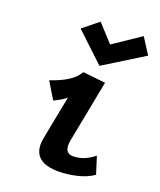

<svg xmlns="http://www.w3.org/2000/svg" viewBox="-145 -874 809 973"><g transform="rotate(20 259.0 -388.0)"><path d="M300.8 -565.4 146.5 -710.4 230 -777.8 314.5 -685.5 460.4 -783.7 515.1 -698.2ZM234.9 -507.3Q255.4 -504.9 296.1 -501Q336.9 -497.1 356.9 -494.6L292 -159.2Q289.6 -145.5 289.6 -134.3Q289.6 -88.9 331.5 -88.9Q390.1 -88.9 444.3 -133.3Q449.2 -117.7 459 -86.9Q468.8 -56.2 473.6 -40.5Q439 -16.1 388.2 -3.7Q337.4 8.8 288.1 8.8Q156.7 8.8 156.7 -90.3Q156.7 -105.5 160.6 -126Q168 -165 183.1 -242.9Q198.2 -320.8 206.1 -359.9Q189.5 -343.3 140.6 -319.8Q131.3 -334.5 113.3 -364.7Q95.2 -395 86.4 -409.7Q202.1 -447.3 234.9 -507.3Z"/></g></svg>

Font: Fantasque Sans Mono
Style: Bold Italic
Weight: 700
Italic angle: -11°
Monospace: yes
Designer: Jany Belluz
Version: Version 1.7.1